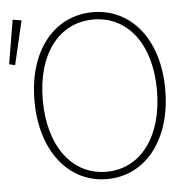

<svg xmlns="http://www.w3.org/2000/svg" viewBox="-74 -722 782 784"><g transform="rotate(-5 317.0 -330.0)"><path d="M334 12C490 12 602 -124 602 -332C602 -540 490 -672 334 -672C178 -672 66 -540 66 -332C66 -124 178 12 334 12ZM334 -18C194 -18 100 -142 100 -332C100 -522 194 -642 334 -642C474 -642 568 -522 568 -332C568 -142 474 -18 334 -18ZM0 -484 42 -664 6 -670 -24 -490Z"/></g></svg>

Font: Source Sans Pro ExtraLight
Style: Regular
Weight: 200
Designer: Paul D. Hunt
Foundry: Adobe Systems Incorporated
Version: Version 3.006;hotconv 1.0.111;makeotfexe 2.5.65597